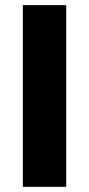

<svg xmlns="http://www.w3.org/2000/svg" viewBox="-20 -723 345 743"><path d="M68.4 0V-703.1H236.3V0Z"/></svg>

Font: Sen ExtraBold
Style: Regular
Weight: 800
Version: Version 2.000;gftools[0.9.31]